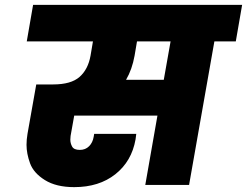

<svg xmlns="http://www.w3.org/2000/svg" viewBox="-20 -760 1015 789"><path d="M949 -590H861L757 0H577L627 -285H285L270 -201Q269 -193 269 -186Q269 -171 276.5 -157.5Q284 -144 308 -144Q331 -144 346 -159Q361 -174 365 -198L367 -210H540Q539 -200 537 -187Q521 -97 454 -44Q387 9 285 9Q211 9 164.5 -20Q118 -49 103.5 -89Q89 -129 89 -165Q89 -186 93 -210L129 -413H198Q272 -413 307 -444Q342 -475 352 -531L362 -590H90L116 -740H975ZM681 -590H543L533 -531Q523 -475 498 -432H653Z"/></svg>

Font: Fz Poppins ExtBd
Style: Italic
Weight: 800
Italic angle: -10°
Designer: Ninad Kale (Devanagari), Jonny Pinhorn (Latin)
Foundry: Indian Type Foundry
Version: Vit hóa bi Vntype.Com & FontZin.Com